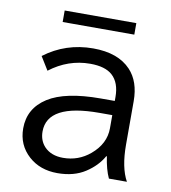

<svg xmlns="http://www.w3.org/2000/svg" viewBox="-86 -809 821 924"><g transform="rotate(10 325.0 -346.5)"><path d="M468.3 -348.1V-367.2Q468.3 -437.5 429.7 -472.2Q394.5 -503.9 321.3 -503.9Q213.9 -503.9 124 -435.1L84 -500Q188.5 -579.1 322.8 -579.1Q444.8 -579.1 506.8 -513.2Q558.1 -458.5 558.1 -362.8V-150.9Q558.1 -38.6 593.3 24.9H505.4Q486.3 -15.6 477.1 -79.1H474.1Q446.3 -29.3 392.1 5.9Q336.9 42 255.9 42Q171.4 42 115.7 -7.8Q57.1 -60.5 57.1 -142.1Q57.1 -239.7 142.6 -294.4Q227.1 -348.1 399.9 -348.1ZM468.3 -278.8H405.3Q151.4 -278.8 151.4 -143.1Q151.4 -99.1 178.7 -69.8Q211.9 -35.2 270 -35.2Q345.2 -35.2 401.9 -83Q468.3 -138.7 468.3 -214.8ZM155.3 -734.9H505.4V-678.7H155.3Z"/></g></svg>

Font: BIZ UDPGothic
Style: Regular
Weight: 400
Designer: TypeBank Co., Ltd.
Foundry: Morisawa Inc.
Version: Version 1.051